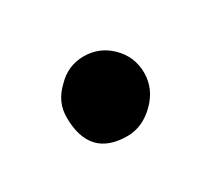

<svg xmlns="http://www.w3.org/2000/svg" viewBox="-45 -179 276 251"><g transform="rotate(-30 93.5 -53.5)"><path d="M134 -13Q115 6 92 6Q35 6 35 -55Q35 -78 53 -95Q70 -113 94 -113Q118 -113 135 -96Q152 -79 152 -55Q152 -31 134 -13Z"/></g></svg>

Font: Bubblegum Sans
Style: Regular
Weight: 400
Designer: Angel Koziupa and Alejandro Paul
Foundry: Angel Koziupa and Alejandro Paul
Version: Version 1.001